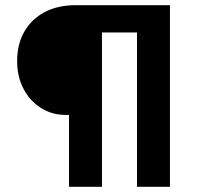

<svg xmlns="http://www.w3.org/2000/svg" viewBox="-20 -720 770 740"><path d="M246 0V-277H234Q180 -277 137.5 -304Q95 -331 70.5 -378Q46 -425 46 -485Q46 -550 74 -598.5Q102 -647 152.5 -673.5Q203 -700 271 -700H635V0H508V-595H373V0Z"/></svg>

Font: Readex Pro Medium
Style: Regular
Weight: 500
Designer: Bonnie Shaver-Troup, Thomas Jockin
Foundry: Lexend
Version: Version 1.204; ttfautohint (v1.8.4.7-5d5b)